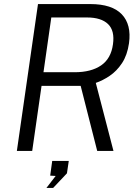

<svg xmlns="http://www.w3.org/2000/svg" viewBox="-20 -743 684 945"><path d="M63 0 167 -723H424Q531.5 -723 579.5 -672.5Q627.5 -622 615 -530.5Q606.5 -471.5 580.5 -432.2Q554.5 -393 520 -369.8Q485.5 -346.5 451.5 -335L538.5 0H458.5L377 -320.5H184.5L138.5 0ZM194 -387.5H347.5Q428.5 -387.5 477.5 -421Q526.5 -454.5 536 -525Q545.5 -592 511.8 -624.5Q478 -657 408.5 -657H232.5ZM208.5 182 254 123 227 121.5 237 49H318.5L309.5 110L241.5 182Z"/></svg>

Font: Public Sans Light
Style: Italic
Weight: 300
Italic angle: -8°
Designer: The Public Sans project authors (U.S. Web Design System). Libre Franklin designed by Pablo Impallari and Rodrigo Fuenzal
Version: Version 1.007; ttfautohint (v1.8.1) -l 8 -r 50 -G 200 -x 14 